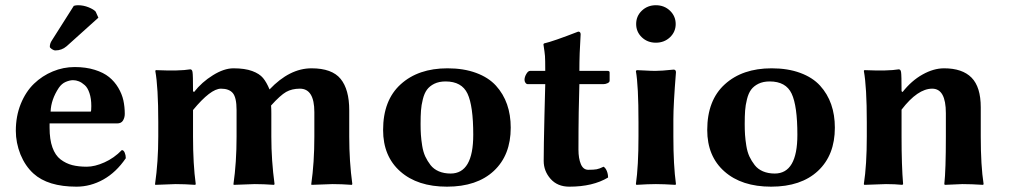

<svg xmlns="http://www.w3.org/2000/svg" viewBox="-20 -698 3826 728"><path d="M259.8 -675.8 176.8 -544.9C171.5 -537.1 168.9 -529.1 168.9 -521C168.9 -518.1 171.5 -515 176.5 -511.7C181.6 -508.5 186 -506.8 189.9 -506.8C206.2 -506.8 220.5 -512.2 232.9 -522.9L353 -630.9L342.8 -653.8C338.2 -659.3 329.3 -664.8 316.2 -670.2C303 -675.5 289.6 -678.2 275.9 -678.2C270 -678.2 264.6 -677.4 259.8 -675.8ZM171.9 -274.9C172.9 -305.2 183.3 -335.3 203.1 -365.2C210.3 -375.7 219 -383.1 229.2 -387.5C239.5 -391.8 248.7 -394 256.8 -394C264.3 -394 271.7 -392.6 279.1 -389.6C286.4 -386.7 293.8 -381.9 301.3 -375.2C308.8 -368.6 314.8 -358.4 319.3 -344.7C323.9 -331.1 326.2 -314.8 326.2 -295.9C326.2 -283.2 325.5 -276.2 324.2 -274.9ZM441.9 -128.9C422.4 -108.7 400.4 -93.2 376 -82.3C351.6 -71.4 329.3 -65.9 309.1 -65.9C287.9 -65.9 269.4 -68 253.7 -72C237.9 -76.1 223.2 -83.3 209.7 -93.5C196.2 -103.8 185.9 -119 178.7 -139.2C171.5 -159.3 168 -184.2 168 -213.9V-230H423.8C434.6 -230 442.1 -233.7 446.5 -241.2C450.9 -248.7 453.1 -257 453.1 -266.1C453.1 -284 451.3 -301.1 447.8 -317.4C444.2 -333.7 437.7 -349.6 428.5 -365.2C419.2 -380.9 407.6 -394.4 393.6 -405.8C379.6 -417.2 361.4 -426.4 339.1 -433.3C316.8 -440.3 291.5 -443.8 263.2 -443.8C234.5 -443.8 206.9 -438.3 180.2 -427.2C153.5 -416.2 129.7 -400.6 108.9 -380.6C88.1 -360.6 71.4 -335.1 58.8 -304.2C46.3 -273.3 40 -239.3 40 -202.1C40 -171.9 45.9 -141.9 57.6 -112.3C69.7 -83 86.1 -58.9 106.9 -40C143.4 -6.8 197.8 9.8 270 9.8C305.5 9.8 339.4 0.7 371.8 -17.3C404.2 -35.4 432.6 -62.3 457 -98.1C457 -105.6 455.6 -112.6 452.9 -119.1C450.1 -125.7 446.5 -128.9 441.9 -128.9Z M715.8 -349.1 711.9 -352.1C711.9 -393.1 711.3 -417.3 710 -424.8C709 -431.6 706.1 -435.1 701.2 -435.1C674.8 -430.5 631.3 -429.5 570.8 -432.1L568.8 -429.2C576.3 -388.5 580.1 -323.7 580.1 -234.9V-180.2C580.1 -116.4 576 -56.3 567.9 0L568.8 2.9L646 0C668.8 0 693.5 1 720.2 2.9L722.2 0C715.3 -50.1 711.9 -110.2 711.9 -180.2V-280.8C756.5 -334.8 791.8 -361.8 817.9 -361.8C838.4 -361.8 853.4 -356.2 862.8 -345C872.2 -333.7 877 -312.3 877 -280.8V-180.2C877 -114.1 873 -54 865.2 0L866.2 2.9L945.8 0C968.6 0 993 1 1019 2.9L1021 0C1012.9 -59.6 1008.8 -119.6 1008.8 -180.2V-268.1C1008.8 -279.8 1008.5 -289.7 1007.8 -297.9C1031.2 -323.9 1050.3 -341.1 1064.9 -349.4C1079.6 -357.7 1097 -361.8 1117.2 -361.8C1153.6 -361.8 1171.9 -332.2 1171.9 -272.9V-180.2C1171.9 -114.1 1168 -54 1160.2 0L1161.1 2.9L1241.2 0C1264 0 1288.2 1 1314 2.9L1315.9 0C1308.1 -57 1304.2 -117 1304.2 -180.2V-279.8C1304.2 -332.5 1293.3 -372.2 1271.5 -398.9C1249.7 -425.6 1212.9 -439 1161.1 -439C1105.8 -439 1052.7 -412.3 1002 -358.9C994.5 -377.1 986.2 -391.6 977.3 -402.3C968.3 -413.1 954.7 -421.9 936.3 -428.7C917.9 -435.5 894.2 -439 865.2 -439C841.5 -439 815.5 -430.3 787.4 -412.8C759.2 -395.4 735.4 -374.2 715.8 -349.1Z M1432.6 -205.1C1432.6 -138.7 1454.3 -86.3 1497.8 -47.9C1541.3 -9.4 1600.3 9.8 1674.8 9.8C1750.7 9.8 1809.9 -10.2 1852.5 -50C1895.2 -89.9 1916.5 -144.5 1916.5 -213.9C1916.5 -246.1 1911.9 -275.6 1902.6 -302.2C1893.3 -328.9 1879.2 -352.6 1860.4 -373.3C1841.5 -394 1816.4 -410.1 1785.2 -421.6C1753.9 -433.2 1717.8 -439 1676.8 -439C1602.9 -439 1543.7 -418.8 1499.3 -378.4C1454.8 -338.1 1432.6 -280.3 1432.6 -205.1ZM1669.4 -389.2C1710.4 -389.2 1738.2 -373.7 1752.7 -342.8C1767.2 -311.8 1774.4 -259.9 1774.4 -187C1774.4 -89 1745.8 -40 1688.5 -40C1671.9 -40 1657.1 -42.8 1644 -48.3C1631 -53.9 1620.5 -61.8 1612.5 -72C1604.6 -82.3 1597.9 -93.2 1592.5 -104.7C1587.2 -116.3 1583.3 -129.8 1580.8 -145.3C1578.4 -160.7 1576.7 -174.6 1575.9 -187C1575.1 -199.4 1574.7 -213.1 1574.7 -228C1574.7 -247.9 1575.2 -264.7 1576.2 -278.6C1577.1 -292.4 1579.5 -306.8 1583.3 -321.8C1587 -336.8 1592.2 -348.8 1598.9 -357.9C1605.6 -367 1614.8 -374.5 1626.7 -380.4C1638.6 -386.2 1652.8 -389.2 1669.4 -389.2Z M1981.4 -378.9H2047.4L2044.4 -261.2C2042.5 -181.2 2041.5 -123.4 2041.5 -87.9C2041.5 -62.2 2050.2 -39.5 2067.6 -19.8C2085 -0.1 2108.7 9.8 2138.7 9.8C2198.2 9.8 2247.2 -1.8 2285.6 -24.9C2285.6 -33.4 2284.1 -41.5 2281 -49.3C2277.9 -57.1 2273.8 -62.7 2268.6 -65.9C2258.1 -60.7 2249.4 -57.5 2242.4 -56.2C2235.4 -54.9 2224.8 -54.2 2210.4 -54.2C2197.8 -54.2 2188.4 -61.4 2182.4 -75.7C2176.4 -90 2173.3 -108.4 2173.3 -130.9C2173.3 -184.9 2173.7 -231.9 2174.3 -272L2176.8 -378.9H2267.6C2273.1 -378.9 2278.5 -380.1 2283.7 -382.6C2288.9 -385 2291.5 -388.2 2291.5 -392.1V-422.9C2291.5 -427.1 2288.9 -429.2 2283.7 -429.2H2176.8C2176.8 -473.1 2178.4 -519.4 2181.6 -567.9C2181.6 -574.7 2178.5 -578.1 2172.4 -578.1C2108.9 -553.4 2065.6 -538.4 2042.5 -533.2L2040.5 -529.8C2043.8 -509 2045.7 -494.2 2046.4 -485.6C2047 -477 2047.4 -458.2 2047.4 -429.2H1989.7C1984.9 -429.2 1980.1 -425.3 1975.6 -417.5C1971 -409.7 1968.8 -402.2 1968.8 -395C1968.8 -391.1 1970 -387.5 1972.4 -384C1974.9 -380.6 1977.9 -378.9 1981.4 -378.9Z M2392.1 -606.9C2392.1 -587.1 2399.3 -570.3 2413.6 -556.6C2427.9 -543 2445.6 -536.1 2466.8 -536.1C2488 -536.1 2505.8 -543 2520.3 -556.6C2534.7 -570.3 2542 -587.1 2542 -606.9C2542 -626.8 2534.7 -643.6 2520.3 -657.5C2505.8 -671.3 2488 -678.2 2466.8 -678.2C2446 -678.2 2428.3 -671.4 2413.8 -657.7C2399.3 -644 2392.1 -627.1 2392.1 -606.9ZM2400.9 -234.9V-180.2C2400.9 -105.3 2397.6 -45.2 2391.1 0L2393.1 2.9C2423 1 2447.6 0 2466.8 0C2486.7 0 2511.4 1 2541 2.9L2543 0C2536.5 -47.5 2533.2 -107.6 2533.2 -180.2V-246.1C2533.2 -283.2 2536.5 -342.4 2543 -423.8C2543 -430.7 2540 -434.1 2534.2 -434.1C2502.6 -430.8 2479.5 -429.2 2464.8 -429.2C2454.8 -429.2 2441.3 -429.7 2424.6 -430.7C2407.8 -431.6 2397.6 -432.1 2394 -432.1L2391.1 -428.2C2397.6 -392.4 2400.9 -328 2400.9 -234.9Z M2661.6 -205.1C2661.6 -138.7 2683.3 -86.3 2726.8 -47.9C2770.3 -9.4 2829.3 9.8 2903.8 9.8C2979.7 9.8 3038.9 -10.2 3081.5 -50C3124.2 -89.9 3145.5 -144.5 3145.5 -213.9C3145.5 -246.1 3140.9 -275.6 3131.6 -302.2C3122.3 -328.9 3108.2 -352.6 3089.4 -373.3C3070.5 -394 3045.4 -410.1 3014.2 -421.6C2982.9 -433.2 2946.8 -439 2905.8 -439C2831.9 -439 2772.7 -418.8 2728.3 -378.4C2683.8 -338.1 2661.6 -280.3 2661.6 -205.1ZM2898.4 -389.2C2939.5 -389.2 2967.2 -373.7 2981.7 -342.8C2996.2 -311.8 3003.4 -259.9 3003.4 -187C3003.4 -89 2974.8 -40 2917.5 -40C2900.9 -40 2886.1 -42.8 2873 -48.3C2860 -53.9 2849.5 -61.8 2841.6 -72C2833.6 -82.3 2826.9 -93.2 2821.5 -104.7C2816.2 -116.3 2812.3 -129.8 2809.8 -145.3C2807.4 -160.7 2805.7 -174.6 2804.9 -187C2804.1 -199.4 2803.7 -213.1 2803.7 -228C2803.7 -247.9 2804.2 -264.7 2805.2 -278.6C2806.2 -292.4 2808.5 -306.8 2812.3 -321.8C2816 -336.8 2821.2 -348.8 2827.9 -357.9C2834.6 -367 2843.8 -374.5 2855.7 -380.4C2867.6 -386.2 2881.8 -389.2 2898.4 -389.2Z M3698.7 -180.2V-291C3698.7 -342.4 3687.1 -380 3663.8 -403.6C3640.5 -427.2 3605.8 -439 3559.6 -439C3533.2 -439 3506 -431.2 3478 -415.5C3450 -399.9 3424.8 -377.8 3402.3 -349.1L3398.4 -352.1C3398.4 -393.1 3397.8 -417.3 3396.5 -424.8C3395.5 -431.6 3392.6 -435.1 3387.7 -435.1C3361.3 -430.5 3317.9 -429.5 3257.3 -432.1L3255.4 -429.2C3262.9 -388.5 3266.6 -323.7 3266.6 -234.9V-180.2C3266.6 -108.6 3262.9 -48.5 3255.4 0L3257.3 2.9L3339.4 0C3362.1 0 3382.8 1 3401.4 2.9L3404.3 0C3400.4 -45.6 3398.4 -105.6 3398.4 -180.2V-282.2C3439.1 -335.3 3477.9 -361.8 3514.6 -361.8C3549.2 -361.8 3566.4 -330.9 3566.4 -269V-180.2C3566.4 -95.5 3564.5 -35.5 3560.5 0L3562.5 2.9L3629.4 0C3652.2 0 3678.2 1 3707.5 2.9L3709.5 0C3702.3 -46.5 3698.7 -106.6 3698.7 -180.2Z"/></svg>

Font: Linux Biolinum G
Style: Bold
Weight: 700
Designer: Philipp H. Poll
Foundry: Philipp H. Poll
Version: Version 1.1.0